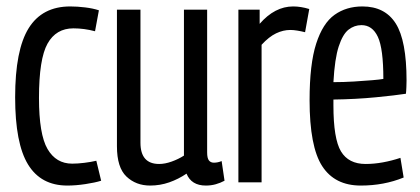

<svg xmlns="http://www.w3.org/2000/svg" viewBox="-20 -566 1305 596"><path d="M27 -264Q27 -411 69 -478.5Q111 -546 198 -546Q220 -546 244.5 -543Q269 -540 287 -534L275 -469Q241 -478 208 -478Q154 -478 127.5 -430.5Q101 -383 101 -262Q101 -149 127.5 -103.5Q154 -58 204 -58Q221 -58 241.5 -60.5Q262 -63 279 -67L294 -5Q275 1 245 5.5Q215 10 189 10Q107 10 67 -55.5Q27 -121 27 -264Z M446 10Q402 10 372.5 -18Q343 -46 343 -112V-536H416V-123Q416 -57 474 -57Q492 -57 513 -64.5Q534 -72 551 -83V-536H623V-93Q623 -75 628.5 -68Q634 -61 644 -61Q656 -61 668 -66L677 -5Q664 2 649.5 6Q635 10 619 10Q574 10 559 -27Q534 -10 505.5 0Q477 10 446 10Z M786 -536V-492Q833 -546 890 -546Q902 -546 914.5 -544Q927 -542 940 -538L927 -466Q915 -469 903 -471Q891 -473 881 -473Q859 -473 837 -462.5Q815 -452 792 -427V0H720V-536Z M1100 10Q1019 10 980 -50.5Q941 -111 941 -255Q941 -367 961.5 -430.5Q982 -494 1018.5 -520Q1055 -546 1105 -546Q1175 -546 1208.5 -493Q1242 -440 1242 -316Q1242 -310 1241.5 -296Q1241 -282 1240 -275Q1208 -270 1146.5 -264Q1085 -258 1015 -257Q1015 -250 1015 -239Q1015 -135 1038.5 -96Q1062 -57 1115 -57Q1141 -57 1168.5 -62Q1196 -67 1223 -76L1233 -15Q1172 10 1100 10ZM1015 -311Q1047 -311 1079 -313Q1111 -315 1135 -317Q1159 -319 1170 -321Q1170 -415 1153 -451.5Q1136 -488 1102 -488Q1080 -488 1062 -474Q1044 -460 1031.5 -422Q1019 -384 1015 -311Z"/></svg>

Font: Georama Condensed
Style: Regular
Weight: 400
Width: 3
Designer: Jean-Baptiste Levee
Foundry: Production Type
Version: Version 1.000